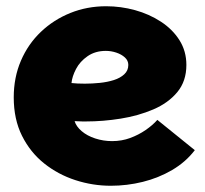

<svg xmlns="http://www.w3.org/2000/svg" viewBox="-20 -588 658 615"><path d="M335 7Q277 7 221.5 -11Q166 -29 121.5 -64.5Q77 -100 50.5 -153Q24 -206 24 -276Q24 -340 47 -393.5Q70 -447 111 -486Q152 -525 205.5 -546.5Q259 -568 320 -568Q367 -568 412.5 -555.5Q458 -543 495.5 -518.5Q533 -494 555 -459Q577 -424 577 -380Q577 -328 548 -293Q519 -258 471 -237.5Q423 -217 366.5 -208Q310 -199 256 -199Q250 -199 243.5 -199Q237 -199 231 -199.5Q225 -200 219 -200Q224 -183 241.5 -168Q259 -153 285 -144.5Q311 -136 339 -136Q370 -136 397 -146Q424 -156 446.5 -171.5Q469 -187 484 -204L604 -107Q575 -69 531.5 -43.5Q488 -18 437.5 -5.5Q387 7 335 7ZM252 -320Q275 -320 299.5 -322.5Q324 -325 344.5 -331.5Q365 -338 378 -350Q391 -362 391 -380Q391 -394 380 -404Q369 -414 352.5 -419.5Q336 -425 319 -425Q285 -425 260.5 -408Q236 -391 223.5 -367Q211 -343 209 -322Q216 -321 228.5 -320.5Q241 -320 252 -320Z"/></svg>

Font: Parkinsans ExtraBold
Style: Regular
Weight: 800
Designer: Red Stone, Indian Type Foundry
Foundry: Indian Type Foundry
Version: Version 1.000